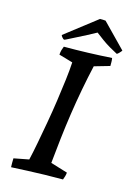

<svg xmlns="http://www.w3.org/2000/svg" viewBox="-125 -889 669 961"><g transform="rotate(15 209.5 -408.0)"><path d="M32 8Q31 -3 31.5 -14.5Q32 -26 32 -38L110 -53Q119 -91 129 -144Q139 -197 149.5 -256Q160 -315 168.5 -374Q177 -433 183.5 -486Q190 -539 192 -578L120 -599Q121 -613 124 -623.5Q127 -634 131 -643Q193 -643 255 -645Q317 -647 379 -651Q381 -641 381 -631Q381 -621 381 -610L301 -587Q287 -526 274.5 -459.5Q262 -393 252 -325.5Q242 -258 234.5 -192Q227 -126 221 -65L309 -38Q308 -28 305.5 -19Q303 -10 299 0Q251 0 205.5 1Q160 2 117 4Q74 6 32 8ZM396 -677Q379 -686 357 -698.5Q335 -711 314 -726.5Q293 -742 276 -755Q254 -743 229.5 -730Q205 -717 179.5 -704.5Q154 -692 131 -680L123 -677Q119 -678 112.5 -685.5Q106 -693 106 -697L270 -824Q277 -824 284.5 -824Q292 -824 299 -823L419 -700Q417 -696 408.5 -687Q400 -678 396 -677Z"/></g></svg>

Font: Labrada Medium
Style: Italic
Weight: 500
Italic angle: -7°
Designer: Mercedes Jáuregui
Foundry: Omnibus-Type Team
Version: Version 1.000